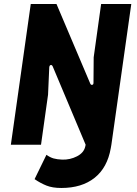

<svg xmlns="http://www.w3.org/2000/svg" viewBox="-20 -720 680 955"><path d="M34 0 133 -700H261L429 -304Q432 -297 438.5 -298Q445 -299 445 -308L446 -435L483 -700H633L534 0L531 17Q514 114 450.5 164.5Q387 215 285 215Q241 215 211 203Q181 191 152 171L211 50Q229 63 246.5 68Q264 73 290 74Q329 75 363 57.5Q397 40 404 9L406 0L242 -390Q238 -398 232 -396.5Q226 -395 225 -385L219 -249L184 0Z"/></svg>

Font: Finlandica
Style: Bold Italic
Weight: 700
Italic angle: -8°
Designer: Niklas Ekholm, Juho Hiilivirta, Jaakko Suomalainen
Foundry: Helsinki Type Studio
Version: Version 1.064; ttfautohint (v1.8.4.7-5d5b)